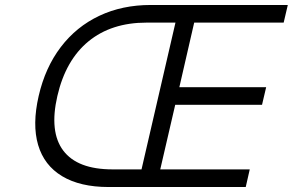

<svg xmlns="http://www.w3.org/2000/svg" viewBox="-20 -751 1176 771"><path d="M135.3 -365.7Q161.6 -480 224.1 -562Q286.6 -644 378.7 -687.5Q470.7 -731 585 -731H1135.7L1119.1 -660.2H759.8L700.2 -400.9H1048.8L1032.2 -330.1H683.6L623.5 -70.8H982.9L966.8 0H416Q301.8 0 229.5 -43.5Q157.2 -86.9 133.1 -168.9Q108.9 -251 135.3 -365.7ZM432.1 -70.8H548.3L684.6 -660.2H568.4Q427.2 -660.2 335.4 -585Q243.7 -509.8 210.4 -365.7Q177.2 -221.7 234.1 -146.2Q291 -70.8 432.1 -70.8Z"/></svg>

Font: Glacial Indifference
Style: Italic
Weight: 400
Designer: Alfredo Marco Pradil
Foundry: Alfredo Marco Pradil
Version: Version 1.312